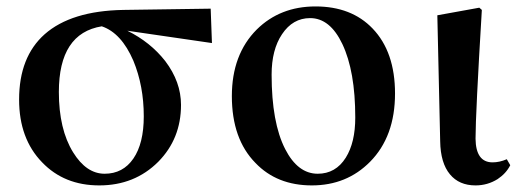

<svg xmlns="http://www.w3.org/2000/svg" viewBox="-20 -558 1609 594"><path d="M287.1 15.6Q178.7 15.6 110.4 -55.7Q39.1 -128.9 39.1 -250Q39.1 -381.8 118.2 -452.1Q200.2 -524.4 361.3 -527.3L631.8 -531.2L635.7 -424.8L374 -462.9Q445.3 -427.7 491.2 -369.1Q540 -304.7 540 -233.4Q540 -128.9 469.7 -57.6Q396.5 15.6 287.1 15.6ZM424.8 -198.2Q424.8 -292 392.6 -370.1Q355.5 -456.1 294.9 -476.6Q162.1 -455.1 162.1 -273.4Q162.1 -158.2 206.1 -86.9Q247.1 -20.5 303.7 -20.5Q360.4 -20.5 392.6 -67.4Q424.8 -114.3 424.8 -198.2Z M770.5 -53.7Q697.3 -127.9 697.3 -260.7Q697.3 -389.6 774.4 -466.8Q846.7 -538.1 956.1 -538.1Q1067.4 -538.1 1132.8 -469.7Q1202.1 -397.5 1202.1 -268.6Q1202.1 -135.7 1125 -57.6Q1052.7 15.6 944.8 15.6Q836.9 15.6 770.5 -53.7ZM962.9 -20.5Q1018.6 -20.5 1049.8 -70.3Q1079.1 -117.2 1079.1 -194.3Q1079.1 -337.9 1039.1 -421.9Q1001 -502 939.5 -502Q885.7 -502 852.5 -452.1Q820.3 -404.3 820.3 -327.1Q820.3 -178.7 862.3 -96.7Q901.4 -20.5 962.9 -20.5Z M1451.2 15.6Q1400.4 15.6 1372.1 -18.6Q1342.8 -53.7 1341.8 -121.1L1333 -510.7L1462.9 -534.2L1470.7 -527.3Q1451.2 -204.1 1451.2 -128.9Q1452.1 -55.7 1503.9 -55.7Q1525.4 -55.7 1547.9 -65.4L1558.6 -46.9Q1545.9 -21.5 1519.5 -3.9Q1488.3 15.6 1451.2 15.6Z"/></svg>

Font: Bpmf GenRyu Min B
Style: B
Weight: 700
Foundry: But Ko
Version: Version 1.320